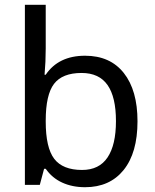

<svg xmlns="http://www.w3.org/2000/svg" viewBox="-20 -780 655 810"><path d="M338.9 -544.9Q444.8 -544.9 502.4 -471.9Q560.1 -398.9 560.1 -268.1Q560.1 -135.3 501.5 -62.7Q442.9 9.8 338.9 9.8Q284.7 9.8 242.2 -9.8Q199.7 -29.3 172.9 -67.9H166Q150.9 -9.3 147.9 0H85V-759.8H172.9V-575.2Q172.9 -520 168 -464.8H172.9Q227.1 -544.9 338.9 -544.9ZM324.2 -472.2Q243.2 -472.2 208 -426.3Q172.9 -380.4 172.9 -271V-267.1Q172.9 -157.2 208.7 -110.1Q244.6 -63 326.2 -63Q398.4 -63 433.8 -116Q469.2 -168.9 469.2 -269Q469.2 -370.6 433.6 -421.4Q397.9 -472.2 324.2 -472.2Z"/></svg>

Font: Noto Sans Malayalam
Style: Regular
Weight: 400
Designer: Monotype Design team
Foundry: Monotype Imaging Inc.
Version: Version 1.02